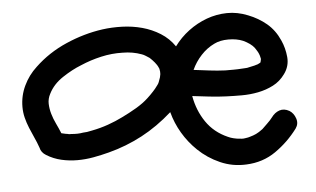

<svg xmlns="http://www.w3.org/2000/svg" viewBox="-40 -524 940 571"><g transform="rotate(-5 430.0 -239.0)"><path d="M815.4 -160.2Q828.1 -152.3 833.5 -136.2Q838.9 -120.1 829.1 -106.4Q800.8 -68.4 762.2 -41.5Q723.6 -14.6 673.8 -12.7Q632.8 -10.7 596.2 -26.9Q559.6 -43 531.2 -70.3Q505.9 -94.7 488.3 -124.5Q470.7 -154.3 461.9 -187.5Q418 -148.4 370.1 -123Q322.3 -97.7 269.5 -84Q247.1 -78.1 223.1 -73.7Q199.2 -69.3 174.8 -69.3Q150.4 -69.3 127 -74.7Q103.5 -80.1 83 -92.8Q68.4 -101.6 65.4 -116.2Q59.6 -132.8 52.7 -147.5Q45.9 -162.1 39.6 -177.7Q33.2 -193.4 29.3 -209Q25.4 -224.6 25.4 -241.2Q25.4 -274.4 39.6 -304.2Q53.7 -334 78.1 -356.4Q119.1 -395.5 172.9 -418.9Q226.6 -442.4 282.2 -450.2Q310.5 -454.1 341.3 -453.1Q372.1 -452.1 400.9 -444.3Q429.7 -436.5 454.6 -420.9Q479.5 -405.3 496.1 -380.9Q514.6 -406.2 540 -425.3Q565.4 -444.3 594.7 -455.1Q624 -465.8 655.3 -466.3Q686.5 -466.8 717.8 -454.1Q748 -442.4 772 -422.4Q795.9 -402.3 809.6 -371.1Q820.3 -347.7 822.8 -320.3Q825.2 -293 808.6 -270.5Q793.9 -250 772.9 -239.3Q752 -228.5 727.5 -223.6Q703.1 -218.8 678.2 -218.8Q653.3 -218.8 631.8 -219.7Q606.4 -220.7 581.5 -223.6Q556.6 -226.6 531.2 -229.5Q539.1 -185.5 562.5 -151.4Q585.9 -117.2 626 -99.6Q634.8 -95.7 637.7 -95.2Q640.6 -94.7 642.6 -93.8Q650.4 -91.8 652.3 -91.8Q661.1 -90.8 666.5 -90.3Q671.9 -89.8 676.8 -90.8Q683.6 -91.8 686 -92.3Q688.5 -92.8 691.4 -93.8Q702.1 -96.7 710.4 -100.6Q718.8 -104.5 730.5 -113.3Q735.4 -118.2 745.6 -127.9Q755.9 -137.7 761.7 -145.5Q771.5 -159.2 785.6 -164.1Q799.8 -168.9 815.4 -160.2ZM610.4 -378.9Q587.9 -368.2 570.3 -349.1Q552.7 -330.1 542 -306.6Q565.4 -303.7 588.9 -300.8Q612.3 -297.9 635.7 -296.9Q648.4 -296.9 660.6 -296.9Q672.9 -296.9 686.5 -297.9Q690.4 -297.9 693.8 -298.3Q697.3 -298.8 701.2 -298.8Q715.8 -301.8 723.6 -303.7Q725.6 -304.7 728.5 -305.2Q731.4 -305.7 733.4 -306.6Q738.3 -308.6 739.3 -309.6Q740.2 -310.5 742.2 -311.5Q745.1 -322.3 744.1 -323.2Q742.2 -333 740.2 -336.9Q739.3 -339.8 735.8 -345.7Q732.4 -351.6 729.5 -355.5Q724.6 -362.3 715.8 -368.7Q707 -375 696.3 -379.9Q677.7 -387.7 652.8 -387.7Q627.9 -387.7 610.4 -378.9ZM442.4 -310.5Q441.4 -314.5 441.4 -316.4Q441.4 -318.4 440.4 -320.3Q437.5 -327.1 435.1 -330.6Q432.6 -334 429.7 -337.9Q430.7 -336.9 427.2 -340.8Q423.8 -344.7 422.9 -345.7L415 -353.5Q410.2 -356.4 404.3 -360.4Q398.4 -364.3 392.6 -366.2Q366.2 -376 335.9 -376Q303.7 -377 271.5 -369.6Q239.3 -362.3 210 -349.6Q182.6 -338.9 153.8 -319.8Q125 -300.8 111.3 -273.4Q103.5 -258.8 104 -243.7Q104.5 -228.5 108.9 -213.4Q113.3 -198.2 120.6 -183.1Q127.9 -168 133.8 -153.3Q149.4 -149.4 153.3 -149.4Q155.3 -148.4 158.2 -148.4Q161.1 -148.4 163.1 -148.4Q182.6 -146.5 198.2 -149.4Q209 -149.4 225.6 -153.3Q251 -158.2 274.4 -166.5Q297.9 -174.8 317.4 -184.6Q339.8 -195.3 361.3 -208Q382.8 -220.7 397.5 -234.4Q407.2 -243.2 416 -252.9Q420.9 -257.8 422.9 -260.7Q427.7 -267.6 430.7 -271Q433.6 -274.4 435.5 -279.3L440.4 -293L442.4 -302.7Z"/></g></svg>

Font: Schoolbell
Style: Regular
Weight: 400
Designer: Font Diner, Inc
Foundry: Font Diner, Inc
Version: Version 1.000